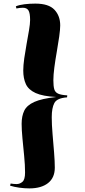

<svg xmlns="http://www.w3.org/2000/svg" viewBox="-20 -824 470 1065"><path d="M352 -284Q296 -280 281.5 -252.5Q267 -225 267 -174Q267 -133 271.5 -80.5Q276 -28 280 22Q284 72 284 106Q284 162 246.5 191.5Q209 221 143 221Q115 221 87 217Q59 213 36 206L39 194Q57 197 72 197Q90 197 104.5 184.5Q119 172 119 133Q119 91 114 41Q109 -9 104.5 -56.5Q100 -104 100 -137Q100 -180 114.5 -210Q129 -240 170 -258.5Q211 -277 292 -286Q217 -290 177.5 -308Q138 -326 123.5 -357.5Q109 -389 109 -433Q109 -461 114.5 -500Q120 -539 127.5 -580Q135 -621 141 -656.5Q147 -692 147 -713Q147 -751 138 -766Q129 -781 107 -781Q98 -781 89.5 -780Q81 -779 71 -777L68 -789Q87 -797 116 -800.5Q145 -804 176 -804Q250 -804 282 -770Q314 -736 314 -683Q314 -661 308.5 -621.5Q303 -582 295 -537Q287 -492 281.5 -450Q276 -408 276 -379Q276 -346 281 -329Q286 -312 302.5 -304.5Q319 -297 353 -295Z"/></svg>

Font: Literata 72pt ExtraBold
Style: Italic
Weight: 800
Italic angle: -2°
Designer: Latin by Veronika Burian and Jose Scaglione. Greek by Irene Vlachou. Cyrillic by Vera Evstafieva
Foundry: TypeTogether
Version: Version 3.002